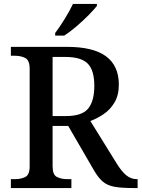

<svg xmlns="http://www.w3.org/2000/svg" viewBox="-20 -951 716 971"><path d="M35 0V-45H56Q86 -45 108 -56Q130 -67 130 -110V-603Q130 -646 108 -657.5Q86 -669 56 -669H35V-714H319Q452 -714 516.5 -666Q581 -618 581 -523Q581 -470 559.5 -433.5Q538 -397 505 -374.5Q472 -352 437 -339L569 -126Q594 -85 618 -65Q642 -45 672 -45H676V0H656Q594 0 558.5 -6.5Q523 -13 500 -32.5Q477 -52 455 -90L325 -314H246V-110Q246 -67 268 -56Q290 -45 320 -45H341V0ZM313 -364Q395 -364 426 -402Q457 -440 457 -517Q457 -596 423.5 -629.5Q390 -663 311 -663H246V-364ZM259 -784Q281 -813 307 -855Q333 -897 349 -931H470V-921Q457 -904 428.5 -875Q400 -846 366.5 -817.5Q333 -789 305 -771H259Z"/></svg>

Font: Noto Serif Toto Medium
Style: Regular
Weight: 500
Designer: Monotype Design Team
Foundry: Monotype Imaging Inc.
Version: Version 2.001; ttfautohint (v1.8.4.7-5d5b)